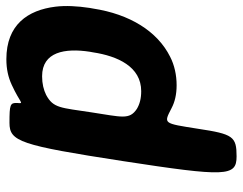

<svg xmlns="http://www.w3.org/2000/svg" viewBox="-102 -476 781 618"><g transform="rotate(-90 289.0 -167.5)"><path d="M266 -503C267 -526 261 -528 202 -528C142 -528 130 -494 79 -163C28 169 29 203 94 203C158 203 166 192 183 79C201 -35 199 -32 250 -6C269 4 293 10 323 10C356 10 388 3 415 -11C497 -52 552 -141 570 -259L572 -270C578 -310 580 -347 576 -380C565 -469 518 -538 407 -538C375 -538 349 -532 325 -521C264 -493 264 -479 266 -503ZM304 -104C280 -104 262 -109 247 -118C211 -142 221 -166 236 -265C251 -363 249 -387 292 -410C308 -418 328 -423 352 -423C431 -423 443 -349 431 -270L429 -259C417 -180 383 -104 304 -104Z"/></g></svg>

Font: Asimov Print
Style: AIt
Weight: 500
Designer: Google
Version: Version 2.000980: 2014